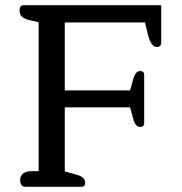

<svg xmlns="http://www.w3.org/2000/svg" viewBox="-20 -715 698 735"><path d="M77 0Q67 0 62 -7Q57 -14 57 -25Q57 -42 69 -51Q81 -60 102 -60H128V-630L101 -636Q76 -641 65.5 -650Q55 -659 55 -675Q55 -695 71 -695H597V-552Q597 -535 580 -535Q558 -535 546 -584L535 -629H228V-369H478L490 -412Q498 -443 517 -443Q532 -443 532 -428V-245Q532 -229 517 -229Q498 -229 490 -260L478 -304H228V-59L274 -46Q291 -41 298.5 -33.5Q306 -26 306 -15Q306 0 292 0Z"/></svg>

Font: Maitree Medium
Style: Regular
Weight: 500
Designer: CadsonDemak Team
Foundry: CadsonDemak
Version: Version 1.010